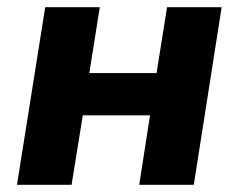

<svg xmlns="http://www.w3.org/2000/svg" viewBox="-20 -511 660 531"><path d="M27 0 105 -491H256L227 -309H413L442 -491H593L516 0H365L395 -192H209L178 0Z"/></svg>

Font: Nunito Sans ExtraBold
Style: Italic
Weight: 800
Italic angle: -9°
Designer: Vernon Adams
Foundry: Vernon Adams
Version: Version 3.006; ttfautohint (v1.8.3)